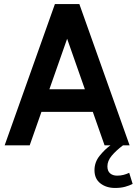

<svg xmlns="http://www.w3.org/2000/svg" viewBox="-20 -720 677 951"><path d="M459 -166H166V-278H459ZM296 -575H329L127 0H3L252 -700H373L622 0H498ZM527 0H589Q554.5 26 533.2 51.5Q512 77 512 104Q512 127 525.2 138.5Q538.5 150 560 150Q577.5 150 591.8 146.2Q606 142.5 620 136L637 191Q621.5 199 600 205Q578.5 211 550 211Q506.5 211 477.2 188.2Q448 165.5 448 123Q448 83 473.8 51.2Q499.5 19.5 527 0Z"/></svg>

Font: Cabin Resolve
Style: Bold-Resolve
Weight: 700
Designer: Pablo Impallari
Foundry: Pablo Impallari. http://www.impallari.com Igino Marini. http://www.ikern.com
Version: Version 3.001